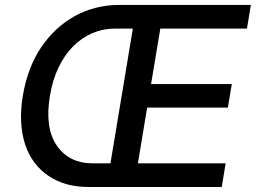

<svg xmlns="http://www.w3.org/2000/svg" viewBox="-20 -747 1022 767"><path d="M71 -363.3Q89.8 -476.6 144.2 -557.5Q171.2 -597.7 204.9 -629.1Q238.6 -660.5 278.1 -682.4Q317.5 -704.2 362 -715.7Q406.6 -727.3 455.3 -727.3H982.2L966.6 -632.8H620.4L583.5 -411.2H905.9L890.3 -317.1H567.8L530.9 -94.5H881.4L865.8 0H334.5Q286.2 0 246.6 -11Q207 -22 173.7 -44.4Q141 -66.4 117.4 -98Q93.8 -129.6 80.4 -170.1Q67.1 -210.6 64.5 -259.1Q61.8 -307.5 71 -363.3ZM206.7 -165.8Q255.3 -94.5 351.2 -94.5H421.2L510.7 -632.8H439.6Q391.7 -632.8 348.9 -614.5Q306.1 -596.2 271.8 -561.6Q237.6 -527 213.6 -476.9Q189.6 -426.8 179.3 -363.3Q158.4 -236.2 206.7 -165.8Z"/></svg>

Font: Inter P Medium
Style: Italic
Weight: 500
Italic angle: 9.39999°
Designer: Rasmus Andersson
Foundry: rsms
Version: Version 3.018;git-588b23468